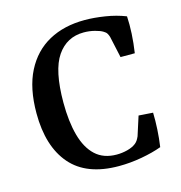

<svg xmlns="http://www.w3.org/2000/svg" viewBox="-92 -663 710 754"><g transform="rotate(-15 263.0 -285.5)"><path d="M301 9Q170 9 105.5 -65.5Q41 -140 41 -275Q41 -377 75.5 -444.5Q110 -512 172 -546Q234 -580 318 -580Q356 -580 400.5 -573Q445 -566 483 -551Q485 -518 483 -480.5Q481 -443 475 -403H417L398 -490Q396 -497 392 -504Q388 -511 379 -516Q368 -523 346.5 -528.5Q325 -534 302 -534Q233 -534 193.5 -476.5Q154 -419 154 -288Q154 -211 169.5 -154.5Q185 -98 218 -67.5Q251 -37 304 -37Q326 -37 347.5 -42.5Q369 -48 383 -59Q389 -64 393 -70Q397 -76 401 -85L426 -163L484 -159Q485 -127 483 -91.5Q481 -56 476 -21Q441 -8 394 0.5Q347 9 301 9Z"/></g></svg>

Font: Rasa Medium
Style: Regular
Weight: 500
Designer: Anna Giedrys (Yrsa+Rasa design), David Brezina (Yrsa art-direction, Rasa art-direction, design)
Foundry: Rosetta Type Foundry
Version: Version 2.004